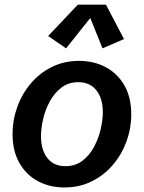

<svg xmlns="http://www.w3.org/2000/svg" viewBox="-20 -805 627 837"><path d="M260.7 12.2Q196.8 12.2 145.5 -15.1Q94.2 -42.5 64.5 -94.7Q34.7 -147 34.7 -221.2Q34.7 -281.2 55.2 -338.4Q75.7 -395.5 114 -440.9Q152.3 -486.3 205.8 -512.9Q259.3 -539.6 324.7 -539.6Q389.6 -539.6 441.2 -512Q492.7 -484.4 522.5 -432.4Q552.2 -380.4 552.2 -306.2Q552.2 -245.6 531.5 -188.7Q510.7 -131.8 472.2 -86.4Q433.6 -41 379.9 -14.4Q326.2 12.2 260.7 12.2ZM265.1 -80.6Q308.1 -80.6 339.1 -104Q370.1 -127.4 389.6 -164.1Q409.2 -200.7 418.7 -241.2Q428.2 -281.7 428.2 -315.9Q428.2 -376 400.1 -411.4Q372.1 -446.8 321.3 -446.8Q278.8 -446.8 248 -423.3Q217.3 -399.9 197.3 -363.3Q177.2 -326.7 168 -286.1Q158.7 -245.6 158.7 -211.4Q158.7 -151.4 186.5 -116Q214.4 -80.6 265.1 -80.6ZM268.1 -594.2 189.9 -647.9 319.3 -784.7H441.9L520.5 -634.8L426.8 -594.2L373.5 -726.6Z"/></svg>

Font: Schibsted Grotesk SemiBold
Style: Italic
Weight: 600
Italic angle: -12°
Designer: Bakken & Baeck AS, Henrik Kongsvoll
Foundry: Schibsted ASA
Version: Version 1.100;gftools[0.9.25]